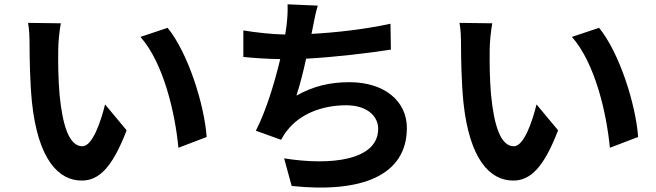

<svg xmlns="http://www.w3.org/2000/svg" viewBox="-20 -820 3040 890"><path d="M262 -712 110 -714C116 -684 117 -642 117 -614C117 -553 119 -438 128 -347C156 -81 251 17 359 17C439 17 501 -44 567 -216L467 -336C448 -258 409 -142 362 -142C300 -142 270 -239 256 -382C250 -453 249 -528 250 -592C250 -619 255 -677 262 -712ZM757 -691 631 -649C739 -527 792 -294 807 -135L938 -185C927 -337 851 -576 757 -691Z M1790 -710C1671 -684 1537 -669 1424 -663L1430 -693C1437 -726 1442 -759 1453 -794L1313 -800C1314 -767 1313 -743 1308 -700C1307 -688 1304 -675 1302 -660C1242 -661 1167 -669 1108 -679V-556C1158 -551 1216 -547 1279 -546C1253 -437 1213 -305 1166 -214L1283 -172C1293 -189 1300 -202 1311 -215C1370 -291 1471 -332 1585 -332C1681 -332 1733 -282 1733 -223C1733 -77 1514 -51 1297 -86L1332 42C1652 76 1866 -4 1866 -227C1866 -353 1760 -439 1600 -439C1509 -439 1434 -421 1354 -377C1370 -425 1386 -488 1399 -548C1532 -555 1689 -574 1792 -590Z M2262 -712 2110 -714C2116 -684 2117 -642 2117 -614C2117 -553 2119 -438 2128 -347C2156 -81 2251 17 2359 17C2439 17 2501 -44 2567 -216L2467 -336C2448 -258 2409 -142 2362 -142C2300 -142 2270 -239 2256 -382C2250 -453 2249 -528 2250 -592C2250 -619 2255 -677 2262 -712ZM2757 -691 2631 -649C2739 -527 2792 -294 2807 -135L2938 -185C2927 -337 2851 -576 2757 -691Z"/></svg>

Font: Genne Gothic Bold
Style: Regular
Weight: 700
Designer: Ryoko NISHIZUKA (kana & ideographs); Paul D. Hunt (Latin, Greek & Cyrillic); Wenlong ZHANG (bopomofo); Sandoll Communica
Foundry: Adobe Systems Incorporated
Version: Version 1.004;PS 1.004;hotconv 16.6.51;makeotf.lib2.5.65220